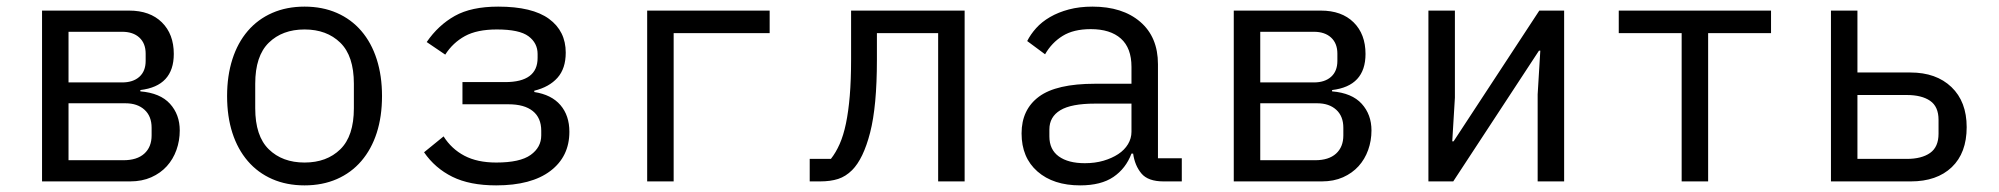

<svg xmlns="http://www.w3.org/2000/svg" viewBox="-20 -548 6040 580"><path d="M107 -516H370Q433 -516 469 -480.5Q505 -445 505 -385Q505 -288 404 -276V-272Q464 -267 493.5 -234.5Q523 -202 523 -154Q523 -123 513 -95Q503 -67 484 -46Q465 -25 437 -12.5Q409 0 373 0H107ZM353 -64Q394 -64 416 -84Q438 -104 438 -139V-162Q438 -197 416.5 -216.5Q395 -236 359 -236H187V-64ZM349 -299Q382 -299 401 -316Q420 -333 420 -364V-386Q420 -417 401 -434.5Q382 -452 349 -452H187V-299Z M900 12Q846 12 802.5 -7Q759 -26 728.5 -61.5Q698 -97 682 -146.5Q666 -196 666 -258Q666 -319 682 -369Q698 -419 728.5 -454.5Q759 -490 802.5 -509Q846 -528 900 -528Q954 -528 997.5 -509Q1041 -490 1071.5 -454.5Q1102 -419 1118 -369Q1134 -319 1134 -258Q1134 -196 1118 -146.5Q1102 -97 1071.5 -61.5Q1041 -26 997.5 -7Q954 12 900 12ZM900 -57Q967 -57 1008 -97Q1049 -137 1049 -221V-295Q1049 -379 1008 -419Q967 -459 900 -459Q833 -459 792 -419Q751 -379 751 -295V-221Q751 -137 792 -97Q833 -57 900 -57Z M1479 12Q1399 12 1346.5 -14Q1294 -40 1261 -88L1320 -136Q1344 -98 1383 -77.5Q1422 -57 1479 -57Q1551 -57 1583 -80Q1615 -103 1615 -139V-153Q1615 -192 1589.5 -212.5Q1564 -233 1516 -233H1377V-300H1506Q1604 -300 1604 -373V-385Q1604 -418 1576.5 -438.5Q1549 -459 1481 -459Q1421 -459 1384.5 -439Q1348 -419 1325 -383L1269 -421Q1304 -472 1354 -500Q1404 -528 1485 -528Q1588 -528 1638.5 -491Q1689 -454 1689 -389Q1689 -341 1664 -313Q1639 -285 1594 -274V-270Q1646 -262 1673 -230.5Q1700 -199 1700 -150Q1700 -75 1642.5 -31.5Q1585 12 1479 12Z M1935 -516H2305V-448H2015V0H1935Z M2426 -68H2490Q2505 -87 2516.5 -113Q2528 -139 2535.5 -175Q2543 -211 2547 -258.5Q2551 -306 2551 -369V-516H2894V0H2814V-448H2629V-367Q2629 -227 2608.5 -147.5Q2588 -68 2554 -34Q2535 -15 2512 -7.5Q2489 0 2457 0H2426Z M3495 0Q3448 0 3428 -24Q3408 -48 3403 -84H3398Q3381 -39 3343.5 -13.5Q3306 12 3243 12Q3162 12 3114 -30Q3066 -72 3066 -145Q3066 -217 3118.5 -256Q3171 -295 3288 -295H3398V-346Q3398 -403 3366 -431.5Q3334 -460 3275 -460Q3223 -460 3190 -439.5Q3157 -419 3137 -384L3083 -424Q3093 -444 3110 -463Q3127 -482 3152 -496.5Q3177 -511 3209 -519.5Q3241 -528 3280 -528Q3371 -528 3424.5 -482Q3478 -436 3478 -354V-70H3550V0ZM3257 -55Q3288 -55 3313.5 -62.5Q3339 -70 3358 -82.5Q3377 -95 3387.5 -112.5Q3398 -130 3398 -150V-235H3288Q3216 -235 3183 -215Q3150 -195 3150 -157V-136Q3150 -96 3178.5 -75.5Q3207 -55 3257 -55Z M3707 -516H3970Q4033 -516 4069 -480.5Q4105 -445 4105 -385Q4105 -288 4004 -276V-272Q4064 -267 4093.5 -234.5Q4123 -202 4123 -154Q4123 -123 4113 -95Q4103 -67 4084 -46Q4065 -25 4037 -12.5Q4009 0 3973 0H3707ZM3953 -64Q3994 -64 4016 -84Q4038 -104 4038 -139V-162Q4038 -197 4016.5 -216.5Q3995 -236 3959 -236H3787V-64ZM3949 -299Q3982 -299 4001 -316Q4020 -333 4020 -364V-386Q4020 -417 4001 -434.5Q3982 -452 3949 -452H3787V-299Z M4295 -516H4375V-253L4367 -121H4371L4630 -516H4705V0H4625V-263L4633 -395H4629L4370 0H4295Z M5060 -448H4870V-516H5330V-448H5140V0H5060Z M5511 -516H5591V-329H5751Q5829 -329 5875 -285Q5921 -241 5921 -164Q5921 -86 5876 -43Q5831 0 5752 0H5511ZM5740 -68Q5785 -68 5810.5 -86Q5836 -104 5836 -144V-186Q5836 -226 5810.5 -243.5Q5785 -261 5740 -261H5591V-68Z"/></svg>

Font: PlemolJP35 Console
Style: Regular
Weight: 400
Version: v2.0.3; ttfautohint (v1.8.4.7-5d5b-dirty) -l 6 -r 45 -G 200 